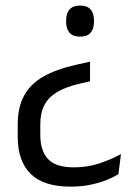

<svg xmlns="http://www.w3.org/2000/svg" viewBox="-20 -518 486 699"><path d="M307.8 -293.6V-222.1L267.9 -212.8Q218.4 -201.3 187.2 -182.4Q156 -163.5 141.4 -135Q126.7 -106.6 126.7 -65.2V-26.6Q126.7 30.5 154.7 60.9Q182.7 91.3 249.5 91.3Q298.3 91.3 342.2 76.7Q386.2 62 420.4 42.8L411.1 116.3Q394 126.8 368 137.3Q342.1 147.7 309.1 154.6Q276.1 161.5 237.2 161.5Q138 161.5 91.2 114.6Q44.5 67.8 44.5 -19.8V-64Q44.5 -128.1 68 -170.5Q91.4 -212.8 138.2 -239.4Q184.9 -265.9 254.4 -281.6ZM271.5 -497.8Q297.3 -497.8 309.7 -483.7Q322.1 -469.7 322.1 -443.4V-438.4Q322.1 -412.6 309.7 -398.6Q297.3 -384.6 271.5 -384.6Q246 -384.6 233.4 -398.6Q220.8 -412.6 220.8 -438.4V-443.4Q220.8 -469.7 233.4 -483.7Q246 -497.8 271.5 -497.8Z"/></svg>

Font: Anek Tamil Medium
Style: Regular
Weight: 500
Designer: Aadarsh Rajan (Tamil), Yesha Goshar (Latin)
Foundry: Ek Type
Version: Version 1.003